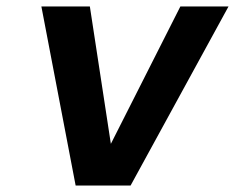

<svg xmlns="http://www.w3.org/2000/svg" viewBox="-20 -574 727 594"><path d="M323 -129 538 -554H687L384 0H214L108 -554H258Z"/></svg>

Font: Fz Poppins SemBd
Style: Italic
Weight: 600
Italic angle: -10°
Designer: Ninad Kale (Devanagari), Jonny Pinhorn (Latin)
Foundry: Indian Type Foundry
Version: Vit hóa bi Vntype.Com & FontZin.Com